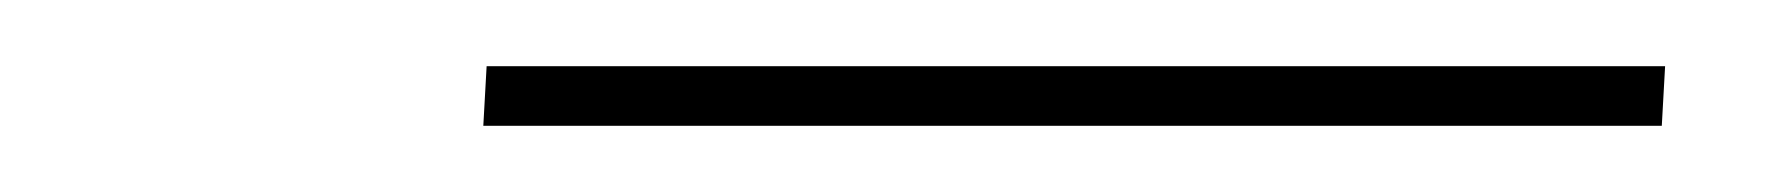

<svg xmlns="http://www.w3.org/2000/svg" viewBox="-20 -699 540 58"><path d="M126 -661 127 -679H483L482 -661Z"/></svg>

Font: Iosevka Thin Oblique
Style: Regular
Weight: 100
Italic angle: -9°
Monospace: yes
Designer: Belleve Invis
Foundry: Belleve Invis
Version: Version 32.5.0; ttfautohint (v1.8.4)